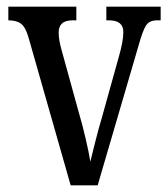

<svg xmlns="http://www.w3.org/2000/svg" viewBox="-20 -556 504 576"><path d="M66 -442Q57 -474 43.5 -484.5Q30 -495 5 -495V-536H209V-495H198Q176 -495 166 -485.5Q156 -476 156 -459Q156 -446 158.5 -432.5Q161 -419 165 -405L216 -220Q227 -183 237 -140Q247 -97 251 -71Q256 -91 265 -127.5Q274 -164 287 -208L336 -384Q350 -432 350 -460Q350 -495 307 -495H299V-536H462V-495H451Q428 -495 418 -479.5Q408 -464 395 -417L273 0H192Z"/></svg>

Font: Noto Serif ExtraCondensed
Style: Regular
Weight: 400
Width: 2
Designer: Monotype Design Team
Foundry: Monotype Imaging Inc.
Version: Version 2.015